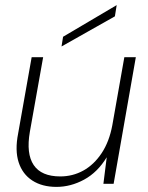

<svg xmlns="http://www.w3.org/2000/svg" viewBox="-20 -720 579 752"><path d="M201 12Q145 12 106.5 -13Q68 -38 53 -84.5Q38 -131 51 -197L104 -496H149L97 -204Q82 -118 112 -73.5Q142 -29 216 -29Q265 -29 306.5 -52Q348 -75 378 -120Q408 -165 420 -230L467 -496H512L425 0H385L398 -104Q362 -45 309.5 -16.5Q257 12 201 12ZM221 -538 227 -576 437 -700 430 -656Z"/></svg>

Font: DM Sans 24pt ExtraLight
Style: Italic
Weight: 250
Italic angle: -10°
Designer: Colophon Foundry, Jonny Pinhorn
Foundry: Colophon Foundry
Version: Version 4.004;gftools[0.9.30]